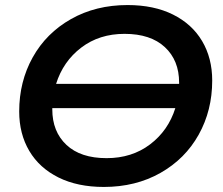

<svg xmlns="http://www.w3.org/2000/svg" viewBox="-20 -730 882 760"><path d="M820 -411Q820 -293 766.5 -197Q713 -101 615 -45.5Q517 10 391 10Q287 10 211.5 -27.5Q136 -65 96 -132.5Q56 -200 56 -289Q56 -407 109.5 -503Q163 -599 261 -654.5Q359 -710 485 -710Q589 -710 664.5 -672.5Q740 -635 780 -567.5Q820 -500 820 -411ZM202 -398H689V-403Q689 -491 632.5 -543.5Q576 -596 473 -596Q373 -596 301.5 -541.5Q230 -487 202 -398ZM674 -302H187V-297Q187 -209 243 -156.5Q299 -104 402 -104Q502 -104 574 -158.5Q646 -213 674 -302Z"/></svg>

Font: Montserrat Alternates SemiBold
Style: Italic
Weight: 600
Italic angle: -11.3°
Designer: Julieta Ulanovsky
Foundry: Julieta Ulanovsky
Version: Version 7.200